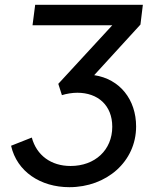

<svg xmlns="http://www.w3.org/2000/svg" viewBox="-20 -765 650 797"><path d="M268 12C422 12 545 -94 545 -240C545 -351 478 -437 371 -453L563 -663L573 -745H126L115 -660H446L222 -417L237 -370C256 -376 280 -380 301 -380C386 -380 446 -328 446 -239C446 -142 374 -76 273 -76C192 -76 132 -120 112 -194L26 -160C50 -53 148 12 268 12Z"/></svg>

Font: Mluvka Medium
Style: Italic
Weight: 500
Italic angle: -8°
Designer: Modified by Jiří Krblich, Original typeface by Gumpita Rahayu
Foundry: Gumpita Rahayu & Jiří Krblich
Version: Version 2.000;Glyphs 3.1.1 (3134)